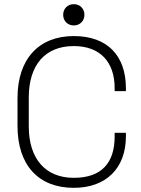

<svg xmlns="http://www.w3.org/2000/svg" viewBox="-20 -887 678 921"><path d="M283 -816C283 -787 304 -765 334 -765C364 -765 385 -787 385 -816C385 -845 364 -867 334 -867C304 -867 283 -845 283 -816ZM64 -417V-283C64 -95 164 14 334 14C488 14 584 -79 584 -233V-250H530V-233C530 -107 469 -34 334 -34C198 -34 118 -125 118 -281V-419C118 -575 196 -666 334 -666C460 -666 530 -590 530 -464V-450H584V-464C584 -618 497 -714 334 -714C167 -714 64 -605 64 -417Z"/></svg>

Font: Space Text Light
Style: Regular
Weight: 300
Designer: Florian Karsten (Space Text), Colophon Foundry (Space Mono)
Foundry: Florian Karsten
Version: Version 1.003;PS 001.003;hotconv 1.0.88;makeotf.lib2.5.64775